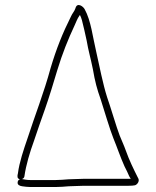

<svg xmlns="http://www.w3.org/2000/svg" viewBox="-20 -715 626 771"><path d="M255 5C237.8 6.2 220.5 8 203 8H102C88.3 8 79 5.8 68 4C74 2 77.3 -1.7 78 -7C84.6 -53.4 100.2 -104.5 116 -148C131.2 -192.3 145.5 -235.7 161 -278C175.9 -319.9 196.7 -388.2 210 -433C230.7 -500.9 252.9 -556 280 -614C287.9 -630.9 289.9 -639.3 299 -652C299 -652.7 299.7 -653.7 301 -655C304.3 -648.3 307 -641.3 309 -634C315.3 -608.9 322.2 -580 328 -552C334.9 -510.7 343.6 -483.9 353 -437C361.4 -387.5 369.7 -356.8 384 -317C396.4 -278.4 422.4 -191 435 -160.5C450.1 -124 463.9 -82.4 480 -47L490 -27C492.7 -21.7 495.7 -15 499 -7L505 3H317C295.6 3 275 5 255 5ZM317 31H496C507.3 31 516 30.3 522 29C531.8 26.1 542.6 11 534 -1C516.1 -36.7 499.3 -70.6 485 -111C477.5 -132.2 468.5 -150.7 460.5 -171C448.5 -201.5 422.7 -289.6 410 -325C393.5 -376.6 379 -450.6 366 -509C352.3 -566.2 345.5 -632.1 320 -678C314.3 -689.3 289.7 -707.3 283 -682C279.7 -670.6 269.2 -659.6 265 -649C231.5 -582.1 206.2 -519.2 183 -441C156.3 -342.4 120.4 -251.9 90 -158C75.4 -115.4 57.5 -63.2 52 -19C49.2 -8 47.8 2 60 5C54.7 7 51.7 10.7 51 16C48.7 27.5 59.6 31.7 69 33L85 35C90.3 35.7 96 36 102 36H203C211.7 36 220.7 35.7 230 35L256 33C275.2 33 296.3 31 317 31Z"/></svg>

Font: HoneyBee
Style: XLit
Weight: 200
Foundry: Cannot Into Space Fonts
Version: Version 0.89